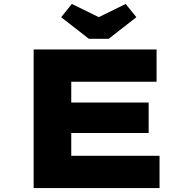

<svg xmlns="http://www.w3.org/2000/svg" viewBox="-20 -950 946 970"><path d="M150 0V-700H771V-537H340V-163H786V0ZM252 -278V-432H731V-278ZM429 -754 289 -863 343 -930 494 -856H464L615 -930L669 -863L529 -754Z"/></svg>

Font: Lexend Tera ExtraBold
Style: Regular
Weight: 800
Designer: Bonnie Shaver-Troup, Thomas Jockin
Foundry: Lexend
Version: Version 1.007